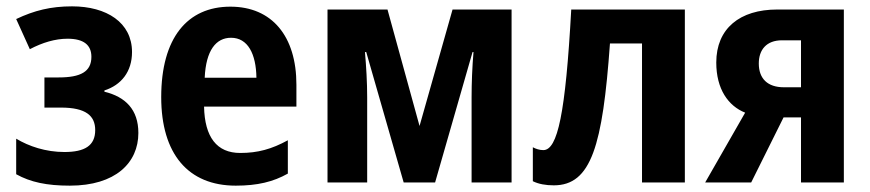

<svg xmlns="http://www.w3.org/2000/svg" viewBox="-20 -575 2742 605"><path d="M207 -555C140 -555 88 -542 31 -515L74 -420C114 -441 154 -453 193 -453C244 -453 268 -433 268 -396C268 -349 234 -331 165 -331H120V-236H172C251 -236 280 -210 280 -165C280 -116 247 -96 183 -96C124 -96 71 -114 31 -138V-26C76 -1 127 10 200 10C344 10 416 -62 416 -156C416 -230 375 -270 309 -286V-290C362 -307 396 -349 396 -411C396 -504 316 -555 207 -555Z M706 -554C570 -554 488 -455 488 -269C488 -90 573 10 723 10C791 10 841 -2 887 -28V-133C836 -105 792 -93 737 -93C663 -93 625 -143 623 -239H914V-308C914 -461 837 -554 706 -554ZM708 -456C761 -456 787 -405 788 -330H625C629 -417 661 -456 708 -456Z M1592 -545H1406L1302 -178L1201 -545H1012V0H1137V-268C1137 -316 1134 -365 1130 -411H1134L1252 0H1351L1469 -411H1472C1468 -364 1466 -313 1466 -269V0H1592Z M2138 0V-545H1780C1762 -217 1737 -102 1692 -102C1680 -102 1668 -106 1659 -111V-4C1677 5 1700 9 1725 9C1843 9 1879 -116 1902 -438H2003V0Z M2347 0 2449 -205H2504V0H2639V-545H2429C2311 -545 2237 -485 2237 -378C2237 -294 2275 -241 2328 -220L2202 0ZM2371 -375C2371 -418 2395 -448 2444 -448H2504V-300H2450C2399 -300 2371 -327 2371 -375Z"/></svg>

Font: Noto Sans Display SemiCondensed
Style: Bold
Weight: 700
Width: 4
Designer: Monotype Design Team
Foundry: Monotype Imaging Inc.
Version: Version 1.900